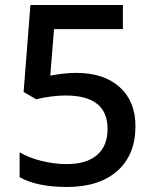

<svg xmlns="http://www.w3.org/2000/svg" viewBox="-20 -734 612 764"><path d="M246 10Q127 10 58 -29V-128Q95 -106 146 -93.5Q197 -81 245 -81Q324 -81 366 -117Q408 -153 408 -221Q408 -354 241 -354Q214 -354 183 -350Q152 -346 124 -339L74 -368L101 -714H469V-618H195L180 -433Q207 -438 232 -441Q257 -444 283 -444Q393 -444 456 -387.5Q519 -331 519 -232Q519 -118 447 -54Q375 10 246 10Z"/></svg>

Font: Noto Naskh Arabic Medium
Style: Regular
Weight: 500
Designer: Monotype Design Team, David Williams, Mohamad Dakak and Nizar Qandah
Foundry: Monotype Imaging Inc.
Version: Version 2.016